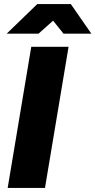

<svg xmlns="http://www.w3.org/2000/svg" viewBox="-20 -932 473 952"><path d="M18 0 135 -700H320L203 0ZM13 -765 165 -912H330V-907L171 -765ZM295 -765 181 -907V-912H331L433 -765Z"/></svg>

Font: Figtree Black
Style: Italic
Weight: 900
Italic angle: -9.5°
Foundry: Erik Kennedy
Version: Version 2.001;gftools[0.9.30]